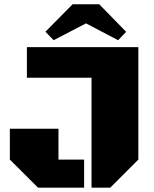

<svg xmlns="http://www.w3.org/2000/svg" viewBox="-20 -865 708 885"><path d="M401.9 0V-506.8H104V-647.9H617.7V-129.4L488.3 0ZM155.3 0 25.4 -129.4V-271.5H249.5V-129.4H367.7V0ZM227.1 -679.7 189.5 -718.8 314.5 -845.2H437.5L561.5 -718.3L524.4 -679.7L376.5 -757.3Z"/></svg>

Font: Black Ops One
Style: Regular
Weight: 400
Designer: James Grieshaber, Eben Sorkin
Foundry: Sorkin Type Co.
Version: Version 1.004; ttfautohint (v1.8.4.7-5d5b)